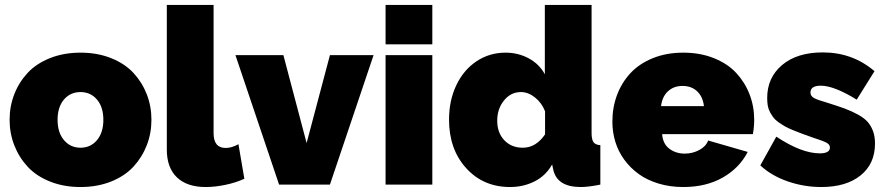

<svg xmlns="http://www.w3.org/2000/svg" viewBox="-20 -750 3599 780"><path d="M19 -263.2Q19 -318.4 38.1 -367.2Q57.1 -416 92.3 -453.9Q127.4 -491.7 183.1 -513.9Q238.8 -536.1 307.1 -536.1Q375.5 -536.1 431.2 -513.9Q486.8 -491.7 522 -453.9Q557.1 -416 576.2 -367.2Q595.2 -318.4 595.2 -263.2Q595.2 -208.5 576.2 -159.7Q557.1 -110.8 522 -72.8Q486.8 -34.7 431.2 -12.5Q375.5 9.8 307.1 9.8Q238.8 9.8 183.1 -12.5Q127.4 -34.7 92.3 -72.8Q57.1 -110.8 38.1 -159.7Q19 -208.5 19 -263.2ZM307.1 -376Q265.6 -376 239.7 -345.5Q213.9 -314.9 213.9 -263.2Q213.9 -211.4 240 -180.7Q266.1 -149.9 307.1 -149.9Q348.1 -149.9 374 -180.7Q399.9 -211.4 399.9 -263.2Q399.9 -314.9 374 -345.5Q348.1 -376 307.1 -376Z M657.7 -730H847.7V-209Q847.7 -148.9 897 -148.9Q920.9 -148.9 948.7 -164.1L972.7 -23.9Q939.5 -8.3 896.7 0.7Q854 9.8 815.9 9.8Q739.7 9.8 698.7 -29.5Q657.7 -68.8 657.7 -142.1Z M1113.8 0 936.5 -525.9H1131.3L1225.6 -168.9L1320.3 -525.9H1497.6L1320.3 0Z M1546.4 -569.8V-730H1736.3V-569.8ZM1546.4 0V-525.9H1736.3V0Z M1804.2 -264.2Q1804.2 -340.8 1833.3 -402.8Q1862.3 -464.8 1915 -500.5Q1967.8 -536.1 2034.2 -536.1Q2085.4 -536.1 2128.4 -512.7Q2171.4 -489.3 2193.4 -448.2V-730H2383.3V-210Q2383.3 -183.1 2391.1 -172.4Q2398.9 -161.6 2418.9 -160.2V0Q2370.1 9.8 2339.4 9.8Q2241.7 9.8 2227.1 -63L2223.1 -82Q2197.3 -36.1 2151.9 -13.2Q2106.4 9.8 2052.2 9.8Q1943.4 9.8 1873.8 -66.9Q1804.2 -143.6 1804.2 -264.2ZM2194.3 -204.1V-297.9Q2180.7 -332.5 2153.3 -354.2Q2126 -376 2096.2 -376Q2055.2 -376 2027.6 -342Q2000 -308.1 2000 -259.8Q2000 -210.4 2028.8 -180.2Q2057.6 -149.9 2104 -149.9Q2157.2 -149.9 2194.3 -204.1Z M2755.9 9.8Q2701.7 9.8 2655 -4.4Q2608.4 -18.6 2574.5 -43.2Q2540.5 -67.9 2516.1 -101.3Q2491.7 -134.8 2479.7 -174.1Q2467.8 -213.4 2467.8 -255.9Q2467.8 -313.5 2486.6 -363.8Q2505.4 -414.1 2541 -452.6Q2576.7 -491.2 2632.1 -513.7Q2687.5 -536.1 2755.9 -536.1Q2824.2 -536.1 2879.9 -513.9Q2935.5 -491.7 2970.7 -453.9Q3005.9 -416 3024.9 -367.2Q3043.9 -318.4 3043.9 -263.2Q3043.9 -234.4 3038.6 -205.1H2669.9Q2672.9 -165.5 2699.2 -145.8Q2725.6 -126 2761.7 -126Q2793.5 -126 2820.8 -140.6Q2848.1 -155.3 2856.9 -179.2L3017.6 -132.8Q2983.9 -67.4 2916.3 -28.8Q2848.6 9.8 2755.9 9.8ZM2665.5 -318.8H2839.8Q2835.4 -356.9 2812.3 -378.9Q2789.1 -400.9 2752.9 -400.9Q2716.8 -400.9 2693.4 -378.9Q2669.9 -356.9 2665.5 -318.8Z M3316.4 9.8Q3246.1 9.8 3179.9 -13.2Q3113.8 -36.1 3068.8 -78.1L3133.8 -194.8Q3236.3 -127 3310.5 -127Q3351.6 -127 3351.6 -150.9Q3351.6 -163.1 3336.9 -170.7Q3322.3 -178.2 3282.7 -190.9Q3254.9 -200.7 3238.5 -206.8Q3222.2 -212.9 3201.2 -221.4Q3180.2 -230 3168.5 -236.8Q3156.7 -243.7 3143.1 -253.2Q3129.4 -262.7 3122.3 -272.2Q3115.2 -281.7 3108.4 -293.9Q3101.6 -306.2 3099.1 -320.6Q3096.7 -335 3096.7 -352.1Q3096.7 -434.6 3157.2 -485.8Q3217.8 -537.1 3322.8 -537.1Q3443.4 -537.1 3532.7 -460.9L3460.4 -345.2Q3368.2 -401.9 3314.5 -401.9Q3272.5 -401.9 3272.5 -374Q3272.5 -359.9 3286.9 -351.8Q3301.3 -343.8 3339.8 -333Q3383.8 -319.3 3412.1 -308.8Q3440.4 -298.3 3466.1 -284.2Q3491.7 -270 3505.4 -254.2Q3519 -238.3 3526.9 -216.8Q3534.7 -195.3 3534.7 -167Q3534.7 -84.5 3476.1 -37.4Q3417.5 9.8 3316.4 9.8Z"/></svg>

Font: Rawline Black
Style: Regular
Weight: 900
Designer: Matt McInerney, Pablo Impallari, Rodrigo Fuenzalida
Foundry: Matt McInerney, Pablo Impallari, Rodrigo Fuenzalida
Version: Version 4.020;PS 004.020;hotconv 1.0.88;makeotf.lib2.5.64775